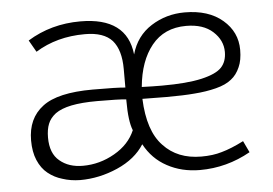

<svg xmlns="http://www.w3.org/2000/svg" viewBox="-44 -596 942 663"><g transform="rotate(-5 427.0 -264.5)"><path d="M618.7 -490.7Q678.2 -490.7 711.4 -460.4Q744.6 -430.2 744.6 -389.6Q744.6 -356.4 726.1 -336.4Q707 -315.9 656.2 -304.2Q605.5 -292.5 518.1 -292.5Q485.4 -292.5 448.2 -293.9Q456.5 -383.8 499.5 -437Q543 -490.7 618.7 -490.7ZM222.2 -40.5Q173.3 -40.5 142.1 -66.9Q110.4 -92.8 110.4 -147.9Q110.4 -176.3 118.2 -195.3Q125.5 -214.4 145 -229.5Q165 -244.1 200.7 -251.5Q236.8 -258.8 290.5 -258.8Q366.2 -258.8 391.1 -255.9V-251Q391.1 -179.7 404.3 -147.9Q383.8 -99.6 332.5 -70.3Q280.8 -40.5 222.2 -40.5ZM797.9 -392.1Q797.9 -454.1 749.5 -495.6Q700.7 -537.6 617.7 -537.6Q553.7 -537.6 501.5 -504.4Q449.2 -471.2 431.6 -408.2Q417.5 -538.1 256.3 -538.1Q154.8 -538.1 73.2 -487.8L96.7 -446.8Q170.9 -492.7 267.6 -492.7H269Q333.5 -492.7 362.8 -460.4Q391.6 -427.2 391.6 -361.3V-296.9Q365.2 -299.8 278.3 -299.8Q156.7 -299.8 104.5 -259.8Q51.3 -219.7 51.3 -143.1Q51.3 -103.5 63.5 -74.7Q76.2 -44.9 97.7 -27.8Q120.1 -9.8 147.5 -2Q175.3 7.3 208.5 7.8Q274.9 7.8 338.4 -20Q401.9 -47.9 432.6 -96.7Q460.4 -44.9 510.3 -18.1Q560.5 9.3 624 9.3Q716.8 9.3 799.3 -37.1L780.3 -77.1Q737.3 -55.2 703.6 -45.9Q672.9 -36.6 632.8 -36.6Q549.8 -36.6 501 -89.4Q451.2 -141.1 446.8 -252.9Q524.9 -252 529.3 -252Q590.3 -252 627.9 -255.4Q668 -258.3 702.6 -267.1Q737.3 -275.9 756.8 -292Q775.9 -306.6 787.1 -332.5Q797.9 -356 797.9 -392.1Z"/></g></svg>

Font: My Font
Style: ExtraLight
Weight: 500
Designer: Vernon Adams
Foundry: newtypography
Version: Version 0.001